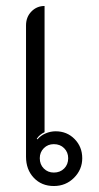

<svg xmlns="http://www.w3.org/2000/svg" viewBox="-20 -613 331 642"><path d="M67 -89V-528Q67 -556 85 -574.5Q103 -593 129 -593V-171Q112 -163 103 -149L105 -147Q116 -160 132.5 -167Q149 -174 166 -174Q204 -174 229.5 -148Q255 -122 255 -84Q255 -46 227.5 -18.5Q200 9 160 9Q119 9 93 -18.5Q67 -46 67 -89ZM208 -84Q208 -104 194.5 -117.5Q181 -131 160 -131Q140 -131 126.5 -117.5Q113 -104 113 -84Q113 -63 126.5 -49.5Q140 -36 160 -36Q181 -36 194.5 -49.5Q208 -63 208 -84Z"/></svg>

Font: K2D ExtraLight
Style: Regular
Weight: 275
Designer: Katatrad Aksorn Co.,Ltd.
Foundry: Cadson Demak Co.,Ltd.
Version: Version 1.000; ttfautohint (v1.6)